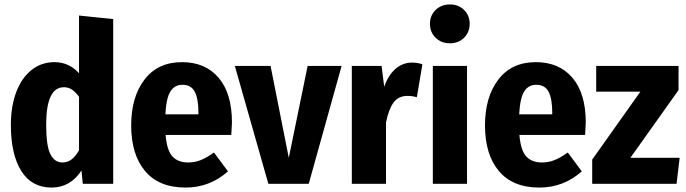

<svg xmlns="http://www.w3.org/2000/svg" viewBox="-20 -828 3092 865"><path d="M490 -742V0H353L347 -60Q297 17 212 17Q123 17 76 -57.5Q29 -132 29 -266Q29 -350 53.5 -414Q78 -478 122.5 -513Q167 -548 225 -548Q291 -548 336 -498V-758ZM336 -151V-392Q320 -414 304 -424.5Q288 -435 268 -435Q188 -435 188 -266Q188 -171 207 -133.5Q226 -96 261 -96Q284 -96 302 -109.5Q320 -123 336 -151Z M1022 -220H726Q732 -150 757 -123Q782 -96 828 -96Q858 -96 885 -107Q912 -118 944 -141L1007 -56Q925 17 816 17Q696 17 633.5 -57.5Q571 -132 571 -263Q571 -391 631 -469.5Q691 -548 800 -548Q905 -548 965 -477.5Q1025 -407 1025 -276Q1025 -268 1022 -220ZM874 -320Q874 -383 857.5 -414.5Q841 -446 802 -446Q767 -446 748 -416.5Q729 -387 725 -313H874Z M1371 0H1189L1038 -531H1199L1281 -117L1366 -531H1519Z M1883 -538 1858 -390Q1837 -396 1816 -396Q1775 -396 1753 -366Q1731 -336 1719 -276V0H1565V-531H1699L1711 -437Q1729 -489 1761.5 -517.5Q1794 -546 1836 -546Q1863 -546 1883 -538Z M2096 -721Q2096 -683 2071 -658Q2046 -633 2007 -633Q1968 -633 1942.5 -658Q1917 -683 1917 -721Q1917 -758 1942.5 -783Q1968 -808 2007 -808Q2046 -808 2071 -783Q2096 -758 2096 -721ZM2084 0H1930V-531H2084Z M2616 -220H2320Q2326 -150 2351 -123Q2376 -96 2422 -96Q2452 -96 2479 -107Q2506 -118 2538 -141L2601 -56Q2519 17 2410 17Q2290 17 2227.5 -57.5Q2165 -132 2165 -263Q2165 -391 2225 -469.5Q2285 -548 2394 -548Q2499 -548 2559 -477.5Q2619 -407 2619 -276Q2619 -268 2616 -220ZM2468 -320Q2468 -383 2451.5 -414.5Q2435 -446 2396 -446Q2361 -446 2342 -416.5Q2323 -387 2319 -313H2468Z M3037 -422 2820 -117H3042L3028 0H2648V-109L2865 -415H2666V-531H3037Z"/></svg>

Font: Fira Sans Condensed
Style: Bold
Weight: 700
Width: 3
Designer: bBox Type GmbH & Carrois Corporate GbR & Edenspiekermann AG
Foundry: bBox Type GmbH & Carrois Corporate GbR & Edenspiekermann AG
Version: Version 4.301